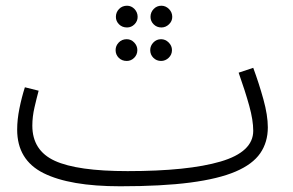

<svg xmlns="http://www.w3.org/2000/svg" viewBox="-20 -630 1024 671"><path d="M400 21Q224 21 132 -25Q40 -71 40 -177Q40 -212 48 -251.5Q56 -291 67 -325L115 -313Q108 -287 100.5 -254.5Q93 -222 93 -191Q93 -104 171.5 -68Q250 -32 426 -32Q637 -32 751 -65.5Q865 -99 865 -173Q865 -210 851 -260.5Q837 -311 814 -376L865 -393Q885 -339 900.5 -283Q916 -227 916 -185Q916 -133 889.5 -94.5Q863 -56 803.5 -30.5Q744 -5 645 8Q546 21 400 21ZM424 -534Q407 -534 396 -545Q385 -556 385 -571Q385 -587 396 -598.5Q407 -610 424 -610Q439 -610 450 -598.5Q461 -587 461 -571Q461 -556 450 -545Q439 -534 424 -534ZM544 -534Q528 -534 517 -545Q506 -556 506 -571Q506 -587 517 -598.5Q528 -610 544 -610Q559 -610 570.5 -598.5Q582 -587 582 -571Q582 -556 570.5 -545Q559 -534 544 -534ZM423 -417Q406 -417 395 -428Q384 -439 384 -455Q384 -470 395 -481.5Q406 -493 423 -493Q438 -493 449 -481.5Q460 -470 460 -455Q460 -439 449 -428Q438 -417 423 -417ZM543 -417Q527 -417 516 -428Q505 -439 505 -455Q505 -470 516 -481.5Q527 -493 543 -493Q558 -493 569.5 -481.5Q581 -470 581 -455Q581 -439 569.5 -428Q558 -417 543 -417Z"/></svg>

Font: Noto Sans Arabic UI Lt
Style: Regular
Weight: 300
Designer: Monotype Design Team, Nadine Chahine and Nizar Qandah
Foundry: Monotype Imaging Inc.
Version: Version 2.010; ttfautohint (v1.8.4.7-5d5b)